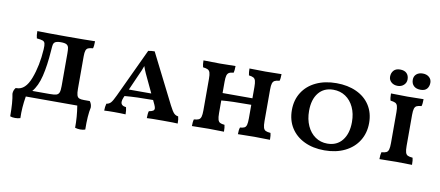

<svg xmlns="http://www.w3.org/2000/svg" viewBox="-74 -984 3325 1451"><g transform="rotate(10 1588.5 -259.0)"><path d="M630 168Q614 174 592 174Q572 174 552 168Q553 85 539 0H144Q129 88 132 168Q114 174 92 174Q70 174 54 168Q54 58 41 -3Q41 -30 58 -50H65Q132 -50 169.5 -148.5Q207 -247 215 -374Q217 -406 213 -420Q209 -434 195.5 -439Q182 -444 150 -447Q144 -468 144 -502Q224 -500 367 -500Q519 -500 587 -502Q587 -465 581 -447Q556 -445 544 -439.5Q532 -434 527 -419.5Q522 -405 522 -375V-126Q522 -93 527 -77Q532 -61 544 -55.5Q556 -50 581 -50H626Q642 -29 642 -3Q628 60 630 168ZM397 -375Q397 -405 394 -419Q391 -433 380 -441Q367 -450 334 -450Q302 -450 288 -440Q279 -433 276.5 -420.5Q274 -408 272 -375Q264 -259 244 -177Q224 -95 185 -50H319Q354 -50 369.5 -55Q385 -60 391 -75.5Q397 -91 397 -125Z M1310 2Q1285 0 1195 0Q1097 0 1073 2Q1073 -35 1079 -52Q1101 -56 1110.5 -62Q1120 -68 1120 -80Q1120 -89 1112 -107L1096 -141Q967 -141 878 -133L872 -119Q864 -100 864 -86Q864 -56 904 -52Q910 -30 910 2Q872 0 821 0Q778 0 746 2Q746 -28 753 -52Q774 -55 787 -69.5Q800 -84 820 -127L995 -500Q1016 -505 1044 -505L1236 -124Q1258 -81 1271.5 -67.5Q1285 -54 1304 -52Q1310 -33 1310 2ZM1074 -187 1023 -295Q1020 -301 1007.5 -328Q995 -355 986 -382Q976 -351 951 -298L902 -187Z M2013 -50Q2018 -35 2018 2Q1956 0 1898 0Q1840 0 1772 2Q1772 -33 1779 -50Q1802 -52 1813 -58Q1824 -64 1828.5 -80.5Q1833 -97 1833 -130V-234Q1675 -234 1604 -227V-130Q1604 -97 1609 -80.5Q1614 -64 1625.5 -58Q1637 -52 1660 -50Q1665 -30 1665 2Q1603 0 1549 0Q1487 0 1419 2Q1419 -32 1425 -50Q1450 -52 1462 -58Q1474 -64 1479 -80.5Q1484 -97 1484 -130V-372Q1484 -404 1479 -419.5Q1474 -435 1462 -441Q1450 -447 1425 -450Q1419 -471 1419 -502Q1481 -500 1546 -500Q1597 -500 1665 -502Q1665 -467 1660 -450Q1636 -448 1624.5 -441Q1613 -434 1608.5 -418Q1604 -402 1604 -370V-284H1833V-370Q1833 -402 1828.5 -418Q1824 -434 1812.5 -440.5Q1801 -447 1777 -450Q1772 -473 1772 -502Q1834 -500 1895 -500Q1948 -500 2018 -502Q2018 -467 2012 -450Q1987 -448 1975 -441.5Q1963 -435 1958 -419.5Q1953 -404 1953 -372V-130Q1953 -97 1958 -80.5Q1963 -64 1975.5 -58Q1988 -52 2013 -50Z M2142 -249Q2142 -326 2179 -384.5Q2216 -443 2283.5 -475Q2351 -507 2440 -507Q2527 -507 2594 -476Q2661 -445 2697.5 -387.5Q2734 -330 2734 -253Q2734 -176 2697 -116.5Q2660 -57 2592.5 -24Q2525 9 2436 9Q2348 9 2281.5 -23Q2215 -55 2178.5 -113Q2142 -171 2142 -249ZM2605 -238Q2605 -302 2582 -351Q2559 -400 2518.5 -427Q2478 -454 2425 -454Q2353 -454 2312 -403.5Q2271 -353 2271 -265Q2271 -201 2293.5 -151Q2316 -101 2356.5 -73Q2397 -45 2449 -45Q2522 -45 2563.5 -97Q2605 -149 2605 -238Z M2829 -626Q2829 -654 2845.5 -673Q2862 -692 2895 -692Q2929 -692 2946 -674.5Q2963 -657 2963 -628Q2963 -602 2944 -584.5Q2925 -567 2897 -567Q2867 -567 2848 -584Q2829 -601 2829 -626ZM3002 -633Q3002 -660 3020.5 -676Q3039 -692 3069 -692Q3099 -692 3118 -675.5Q3137 -659 3137 -633Q3137 -605 3121.5 -586.5Q3106 -568 3073 -568Q3039 -568 3020.5 -585.5Q3002 -603 3002 -633ZM2864 -52Q2889 -54 2901 -60Q2913 -66 2918 -82.5Q2923 -99 2923 -132V-370Q2923 -402 2918 -417.5Q2913 -433 2901 -439Q2889 -445 2864 -448Q2858 -466 2858 -502Q2920 -500 2985 -500Q3038 -500 3108 -502Q3108 -466 3102 -448Q3077 -446 3065 -440Q3053 -434 3048 -418Q3043 -402 3043 -370V-132Q3043 -99 3048 -82.5Q3053 -66 3065.5 -60Q3078 -54 3103 -52Q3108 -36 3108 2Q3044 0 2988 0Q2926 0 2858 2Q2858 -33 2864 -52Z"/></g></svg>

Font: Vollkorn SC SemiBold
Style: Regular
Weight: 600
Designer: Friedrich Althausen
Foundry: Friedrich Althausen
Version: Version 4.015